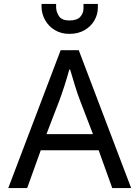

<svg xmlns="http://www.w3.org/2000/svg" viewBox="-20 -955 708 975"><path d="M22 0 288 -700H380L646 0H550L481 -192H187L118 0ZM216 -274H452L386 -446Q373 -480 361 -519Q349 -558 336 -602H332Q320 -559 307.5 -520Q295 -481 282 -446ZM332 -783Q290 -783 258 -802.5Q226 -822 208.5 -854Q191 -886 191 -921V-935H265V-919Q265 -895 279.5 -873Q294 -851 332 -851Q371 -851 387.5 -869.5Q404 -888 404 -912V-935H477V-917Q477 -882 459.5 -851.5Q442 -821 409.5 -802Q377 -783 332 -783Z"/></svg>

Font: Liter
Style: Regular
Weight: 400
Designer: Anton Skugarov
Foundry: skugi
Version: Version 1.004; ttfautohint (v1.8.4.7-5d5b)